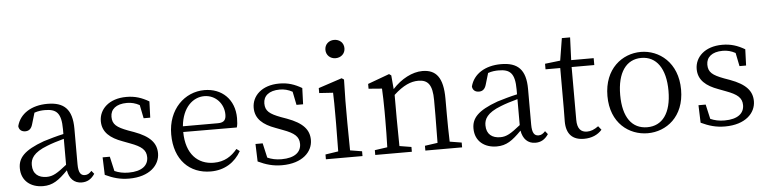

<svg xmlns="http://www.w3.org/2000/svg" viewBox="-47 -1023 5088 1275"><g transform="rotate(-5 2497.0 -385.5)"><path d="M360 -114C296 -63 267 -45 225 -45C171 -45 133 -72 133 -132C133 -172 151 -214 248 -251C275 -262 319 -276 360 -287ZM524 -59C509 -43 497 -35 479 -35C452 -35 436 -53 436 -111V-348C436 -478 382 -528 271 -528C165 -528 87 -479 66 -397C68 -373 85 -359 110 -359C136 -359 151 -374 159 -403L181 -477C207 -486 230 -488 251 -488C327 -488 360 -461 360 -351V-319C314 -309 266 -295 227 -283C91 -234 52 -185 52 -118C52 -32 116 14 196 14C261 14 301 -15 362 -77C371 -22 403 12 454 12C489 12 517 -2 541 -38Z M790 -305C716 -333 688 -354 688 -405C688 -454 725 -488 798 -488C827 -488 855 -481 882 -466L900 -377H944L948 -485C900 -513 856 -528 798 -528C680 -528 615 -460 615 -382C615 -308 667 -266 747 -237L797 -218C870 -191 901 -166 901 -117C901 -63 859 -26 770 -26C733 -26 703 -33 676 -45L654 -142H606L610 -25C663 0 710 14 770 14C906 14 975 -58 975 -137C975 -204 935 -252 829 -291Z M1155 -301C1167 -428 1240 -488 1313 -488C1390 -488 1443 -425 1443 -355C1443 -323 1433 -301 1389 -301ZM1511 -262C1516 -277 1518 -298 1518 -324C1518 -449 1434 -528 1318 -528C1186 -528 1073 -421 1073 -254C1073 -83 1174 14 1314 14C1407 14 1476 -32 1517 -104L1496 -120C1457 -73 1410 -42 1339 -42C1233 -42 1155 -115 1154 -263Z M1809 -305C1735 -333 1707 -354 1707 -405C1707 -454 1744 -488 1817 -488C1846 -488 1874 -481 1901 -466L1919 -377H1963L1967 -485C1919 -513 1875 -528 1817 -528C1699 -528 1634 -460 1634 -382C1634 -308 1686 -266 1766 -237L1816 -218C1889 -191 1920 -166 1920 -117C1920 -63 1878 -26 1789 -26C1752 -26 1722 -33 1695 -45L1673 -142H1625L1629 -25C1682 0 1729 14 1789 14C1925 14 1994 -58 1994 -137C1994 -204 1954 -252 1848 -291Z M2205 -663C2241 -663 2269 -688 2269 -724C2269 -761 2241 -785 2205 -785C2170 -785 2142 -761 2142 -724C2142 -688 2170 -663 2205 -663ZM2247 -45C2246 -100 2245 -177 2245 -228V-375L2248 -517L2233 -527L2076 -475V-442L2168 -436C2170 -386 2170 -346 2170 -284V-228C2170 -177 2169 -100 2168 -45L2082 -32V0H2326V-32Z M2911 -45C2909 -100 2908 -176 2908 -228V-332C2908 -473 2862 -528 2771 -528C2704 -528 2629 -489 2571 -425L2563 -517L2549 -527L2405 -474V-442L2494 -435C2496 -388 2498 -346 2498 -283V-228C2498 -177 2497 -100 2495 -44L2411 -32V0H2655V-32L2576 -45C2575 -100 2574 -177 2574 -228V-386C2638 -445 2689 -466 2738 -466C2802 -466 2832 -432 2832 -328V-228C2832 -176 2831 -99 2830 -44L2745 -32V0H2990V-32Z M3384 -114C3320 -63 3291 -45 3249 -45C3195 -45 3157 -72 3157 -132C3157 -172 3175 -214 3272 -251C3299 -262 3343 -276 3384 -287ZM3548 -59C3533 -43 3521 -35 3503 -35C3476 -35 3460 -53 3460 -111V-348C3460 -478 3406 -528 3295 -528C3189 -528 3111 -479 3090 -397C3092 -373 3109 -359 3134 -359C3160 -359 3175 -374 3183 -403L3205 -477C3231 -486 3254 -488 3275 -488C3351 -488 3384 -461 3384 -351V-319C3338 -309 3290 -295 3251 -283C3115 -234 3076 -185 3076 -118C3076 -32 3140 14 3220 14C3285 14 3325 -15 3386 -77C3395 -22 3427 12 3478 12C3513 12 3541 -2 3565 -38Z M3902 -61C3874 -41 3852 -32 3826 -32C3785 -32 3761 -57 3761 -116V-468H3912V-514H3762L3768 -665H3713L3689 -517L3587 -505V-468H3685V-199C3685 -160 3684 -137 3684 -112C3684 -27 3726 14 3802 14C3853 14 3894 -4 3922 -36Z M4227 14C4350 14 4472 -74 4472 -255C4472 -437 4348 -528 4227 -528C4103 -528 3981 -437 3981 -255C3981 -74 4103 14 4227 14ZM4227 -26C4126 -26 4066 -105 4066 -255C4066 -404 4126 -488 4227 -488C4327 -488 4388 -404 4388 -255C4388 -105 4327 -26 4227 -26Z M4762 -305C4688 -333 4660 -354 4660 -405C4660 -454 4697 -488 4770 -488C4799 -488 4827 -481 4854 -466L4872 -377H4916L4920 -485C4872 -513 4828 -528 4770 -528C4652 -528 4587 -460 4587 -382C4587 -308 4639 -266 4719 -237L4769 -218C4842 -191 4873 -166 4873 -117C4873 -63 4831 -26 4742 -26C4705 -26 4675 -33 4648 -45L4626 -142H4578L4582 -25C4635 0 4682 14 4742 14C4878 14 4947 -58 4947 -137C4947 -204 4907 -252 4801 -291Z"/></g></svg>

Font: Source Han Serif K
Style: Regular
Weight: 400
Designer: Ryoko NISHIZUKA 西塚涼子 (kana & ideographs); Frank Grießhammer (Latin, Greek & Cyrillic); Wenlong ZHANG 张文龙 (bopomofo); San
Foundry: Adobe Systems Incorporated
Version: Version 1.001;PS 1.001;hotconv 16.6.54;makeotf.lib2.5.65590